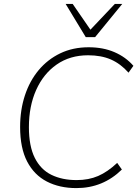

<svg xmlns="http://www.w3.org/2000/svg" viewBox="-20 -955 707 983"><path d="M371 8Q285 8 220 -25.5Q155 -59 119 -128Q83 -197 83 -305Q83 -392 107.5 -466.5Q132 -541 178 -596Q224 -651 288.5 -682Q353 -713 434 -713Q508 -713 566 -688Q624 -663 663 -618L638 -583Q597 -629 547.5 -650.5Q498 -672 431 -672Q338 -672 270 -624.5Q202 -577 165 -494Q128 -411 128 -304Q128 -207 158 -147Q188 -87 243 -60Q298 -33 372 -33Q434 -33 482.5 -54Q531 -75 580 -121L604 -87Q507 8 371 8ZM419 -765 316 -935H352L443 -803L568 -935H606L467 -765Z"/></svg>

Font: Nunito Sans ExtraLight
Style: Italic
Weight: 200
Italic angle: -9°
Designer: Vernon Adams
Foundry: Vernon Adams
Version: Version 3.006; ttfautohint (v1.8.3)